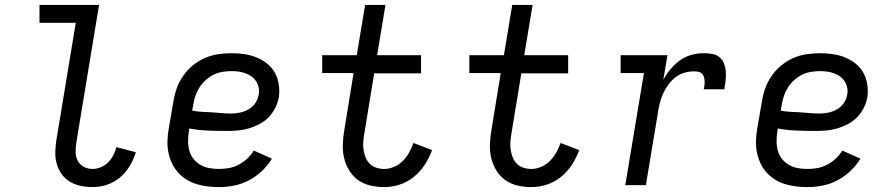

<svg xmlns="http://www.w3.org/2000/svg" viewBox="-20 -755 3640 783"><path d="M358 8Q333 8 309 3Q285 -2 265 -14Q245 -26 231.5 -45Q218 -64 211.5 -86.5Q205 -109 205.5 -134Q206 -159 210 -184L289 -662H141V-735H384L291 -172Q288 -153 288.5 -133.5Q289 -114 297.5 -98.5Q306 -83 322 -74.5Q338 -66 358 -66Q374 -66 391 -73Q408 -80 421 -93Q434 -106 442 -122Q450 -138 455 -155L534 -134Q525 -105 509 -78Q493 -51 469 -31Q445 -11 416 -1.5Q387 8 358 8Z M873 8Q849 8 825 5Q801 2 779 -5Q757 -12 738 -24.5Q719 -37 704.5 -53.5Q690 -70 680.5 -91Q671 -112 666.5 -135Q662 -158 663 -182Q664 -206 668 -230L687 -340Q691 -367 700.5 -394Q710 -421 726.5 -445Q743 -469 766 -488Q789 -507 815.5 -518.5Q842 -530 870 -534Q898 -538 925 -538Q952 -538 978 -534Q1004 -530 1027 -520.5Q1050 -511 1069.5 -495.5Q1089 -480 1101 -458Q1113 -436 1117 -410Q1121 -384 1117 -358Q1113 -336 1102.5 -315Q1092 -294 1075.5 -277Q1059 -260 1038 -249Q1017 -238 995 -231.5Q973 -225 951 -223Q929 -221 907 -221Q868 -221 829 -222.5Q790 -224 752 -231L750 -218Q747 -198 747 -178Q747 -158 752.5 -139.5Q758 -121 769.5 -106.5Q781 -92 797.5 -82.5Q814 -73 833.5 -69.5Q853 -66 873 -66Q893 -66 913 -69.5Q933 -73 952.5 -83Q972 -93 988 -108Q1004 -123 1015 -141L1089 -108Q1072 -80 1047.5 -57Q1023 -34 994 -19Q965 -4 934 2Q903 8 873 8ZM920 -292Q932 -292 944.5 -293.5Q957 -295 969 -298.5Q981 -302 992.5 -308.5Q1004 -315 1013 -324.5Q1022 -334 1027.5 -345.5Q1033 -357 1035 -369Q1038 -383 1035 -397.5Q1032 -412 1024.5 -423.5Q1017 -435 1006 -443Q995 -451 981.5 -456Q968 -461 953.5 -463Q939 -465 925 -465Q907 -465 888 -462Q869 -459 851.5 -450.5Q834 -442 819 -428.5Q804 -415 793.5 -398.5Q783 -382 777 -364Q771 -346 768 -328L764 -304Q783 -300 802.5 -299Q822 -298 842 -297Q862 -296 881.5 -294Q901 -292 920 -292Z M1547 8Q1518 8 1490 1.5Q1462 -5 1440.5 -20.5Q1419 -36 1404.5 -59.5Q1390 -83 1383.5 -109.5Q1377 -136 1378 -165.5Q1379 -195 1384 -224L1422 -457H1294V-530H1435L1469 -735H1552L1518 -530H1697V-456H1506L1466 -212Q1463 -195 1461.5 -178Q1460 -161 1462.5 -144.5Q1465 -128 1471 -113Q1477 -98 1488 -87Q1499 -76 1514.5 -71Q1530 -66 1547 -66Q1567 -66 1587 -74.5Q1607 -83 1622.5 -98.5Q1638 -114 1648.5 -133Q1659 -152 1666 -172L1742 -143Q1731 -112 1712.5 -83.5Q1694 -55 1667.5 -33.5Q1641 -12 1609.5 -2Q1578 8 1547 8Z M2147 8Q2118 8 2090 1.5Q2062 -5 2040.5 -20.5Q2019 -36 2004.5 -59.5Q1990 -83 1983.5 -109.5Q1977 -136 1978 -165.5Q1979 -195 1984 -224L2022 -457H1894V-530H2035L2069 -735H2152L2118 -530H2297V-456H2106L2066 -212Q2063 -195 2061.5 -178Q2060 -161 2062.5 -144.5Q2065 -128 2071 -113Q2077 -98 2088 -87Q2099 -76 2114.5 -71Q2130 -66 2147 -66Q2167 -66 2187 -74.5Q2207 -83 2222.5 -98.5Q2238 -114 2248.5 -133Q2259 -152 2266 -172L2342 -143Q2331 -112 2312.5 -83.5Q2294 -55 2267.5 -33.5Q2241 -12 2209.5 -2Q2178 8 2147 8Z M2530 0 2606 -457H2511V-530H2702L2685 -429Q2697 -452 2714 -472.5Q2731 -493 2752.5 -508.5Q2774 -524 2799 -531Q2824 -538 2849 -538Q2867 -538 2884.5 -535Q2902 -532 2914.5 -521.5Q2927 -511 2933 -495Q2939 -479 2940 -461.5Q2941 -444 2939 -426Q2937 -408 2934 -391H2850Q2852 -399 2853 -408Q2854 -417 2853.5 -425.5Q2853 -434 2850.5 -442Q2848 -450 2842 -455.5Q2836 -461 2827.5 -462.5Q2819 -464 2810 -464Q2791 -464 2771.5 -458.5Q2752 -453 2735.5 -440.5Q2719 -428 2706.5 -411Q2694 -394 2685.5 -376Q2677 -358 2672 -339Q2667 -320 2664 -301L2614 0Z M3273 8Q3249 8 3225 5Q3201 2 3179 -5Q3157 -12 3138 -24.5Q3119 -37 3104.5 -53.5Q3090 -70 3080.5 -91Q3071 -112 3066.5 -135Q3062 -158 3063 -182Q3064 -206 3068 -230L3087 -340Q3091 -367 3100.5 -394Q3110 -421 3126.5 -445Q3143 -469 3166 -488Q3189 -507 3215.5 -518.5Q3242 -530 3270 -534Q3298 -538 3325 -538Q3352 -538 3378 -534Q3404 -530 3427 -520.5Q3450 -511 3469.5 -495.5Q3489 -480 3501 -458Q3513 -436 3517 -410Q3521 -384 3517 -358Q3513 -336 3502.5 -315Q3492 -294 3475.5 -277Q3459 -260 3438 -249Q3417 -238 3395 -231.5Q3373 -225 3351 -223Q3329 -221 3307 -221Q3268 -221 3229 -222.5Q3190 -224 3152 -231L3150 -218Q3147 -198 3147 -178Q3147 -158 3152.5 -139.5Q3158 -121 3169.5 -106.5Q3181 -92 3197.5 -82.5Q3214 -73 3233.5 -69.5Q3253 -66 3273 -66Q3293 -66 3313 -69.5Q3333 -73 3352.5 -83Q3372 -93 3388 -108Q3404 -123 3415 -141L3489 -108Q3472 -80 3447.5 -57Q3423 -34 3394 -19Q3365 -4 3334 2Q3303 8 3273 8ZM3320 -292Q3332 -292 3344.5 -293.5Q3357 -295 3369 -298.5Q3381 -302 3392.5 -308.5Q3404 -315 3413 -324.5Q3422 -334 3427.5 -345.5Q3433 -357 3435 -369Q3438 -383 3435 -397.5Q3432 -412 3424.5 -423.5Q3417 -435 3406 -443Q3395 -451 3381.5 -456Q3368 -461 3353.5 -463Q3339 -465 3325 -465Q3307 -465 3288 -462Q3269 -459 3251.5 -450.5Q3234 -442 3219 -428.5Q3204 -415 3193.5 -398.5Q3183 -382 3177 -364Q3171 -346 3168 -328L3164 -304Q3183 -300 3202.5 -299Q3222 -298 3242 -297Q3262 -296 3281.5 -294Q3301 -292 3320 -292Z"/></svg>

Font: Iosevka Slab Extended
Style: Italic
Weight: 400
Width: 7
Italic angle: -9°
Monospace: yes
Designer: Belleve Invis
Foundry: Belleve Invis
Version: Version 11.1.0; ttfautohint (v1.8.3)